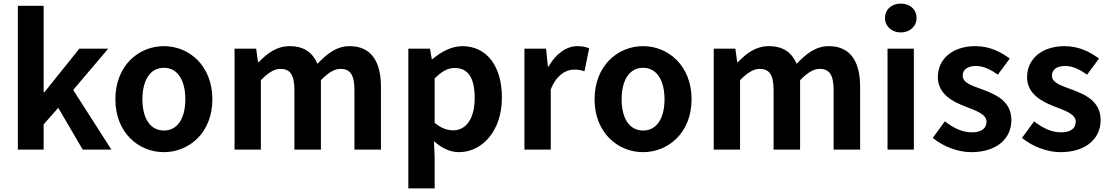

<svg xmlns="http://www.w3.org/2000/svg" viewBox="-20 -830 6158 1065"><path d="M79 0H222V-140L303 -232L439 0H598L386 -331L580 -560H420L226 -318H222V-798H79Z M889 14C1029 14 1158 -94 1158 -279C1158 -466 1029 -574 889 -574C749 -574 620 -466 620 -279C620 -94 749 14 889 14ZM889 -106C813 -106 770 -174 770 -279C770 -385 813 -454 889 -454C965 -454 1008 -385 1008 -279C1008 -174 965 -106 889 -106Z M1281 0H1427V-385C1467 -427 1503 -448 1535 -448C1588 -448 1613 -417 1613 -331V0H1760V-385C1800 -427 1836 -448 1868 -448C1921 -448 1946 -417 1946 -331V0H2093V-349C2093 -490 2038 -574 1919 -574C1846 -574 1792 -530 1741 -476C1714 -538 1667 -574 1587 -574C1514 -574 1462 -534 1415 -485H1411L1401 -560H1281Z M2245 215H2391V45L2387 -47C2430 -8 2477 14 2526 14C2649 14 2764 -97 2764 -289C2764 -461 2682 -574 2544 -574C2484 -574 2426 -542 2379 -502H2375L2365 -560H2245ZM2493 -107C2463 -107 2427 -118 2391 -149V-395C2430 -434 2464 -453 2502 -453C2579 -453 2613 -394 2613 -287C2613 -165 2561 -107 2493 -107Z M2889 0H3035V-334C3067 -415 3120 -444 3164 -444C3187 -444 3203 -441 3222 -435L3248 -562C3231 -569 3213 -574 3182 -574C3124 -574 3064 -534 3023 -461H3019L3009 -560H2889Z M3547 14C3687 14 3816 -94 3816 -279C3816 -466 3687 -574 3547 -574C3407 -574 3278 -466 3278 -279C3278 -94 3407 14 3547 14ZM3547 -106C3471 -106 3428 -174 3428 -279C3428 -385 3471 -454 3547 -454C3623 -454 3666 -385 3666 -279C3666 -174 3623 -106 3547 -106Z M3939 0H4085V-385C4125 -427 4161 -448 4193 -448C4246 -448 4271 -417 4271 -331V0H4418V-385C4458 -427 4494 -448 4526 -448C4579 -448 4604 -417 4604 -331V0H4751V-349C4751 -490 4696 -574 4577 -574C4504 -574 4450 -530 4399 -476C4372 -538 4325 -574 4245 -574C4172 -574 4120 -534 4073 -485H4069L4059 -560H3939Z M4903 0H5049V-560H4903ZM4977 -650C5027 -650 5064 -684 5064 -730C5064 -778 5027 -810 4977 -810C4926 -810 4889 -778 4889 -730C4889 -684 4926 -650 4977 -650Z M5367 14C5513 14 5590 -65 5590 -163C5590 -267 5508 -304 5434 -332C5375 -354 5320 -369 5320 -410C5320 -442 5344 -464 5394 -464C5436 -464 5475 -444 5515 -416L5581 -505C5534 -540 5472 -574 5390 -574C5264 -574 5182 -503 5182 -402C5182 -309 5264 -266 5335 -239C5394 -216 5452 -197 5452 -155C5452 -120 5427 -96 5371 -96C5319 -96 5271 -118 5221 -157L5154 -65C5209 -19 5292 14 5367 14Z M5862 14C6008 14 6085 -65 6085 -163C6085 -267 6003 -304 5929 -332C5870 -354 5815 -369 5815 -410C5815 -442 5839 -464 5889 -464C5931 -464 5970 -444 6010 -416L6076 -505C6029 -540 5967 -574 5885 -574C5759 -574 5677 -503 5677 -402C5677 -309 5759 -266 5830 -239C5889 -216 5947 -197 5947 -155C5947 -120 5922 -96 5866 -96C5814 -96 5766 -118 5716 -157L5649 -65C5704 -19 5787 14 5862 14Z"/></svg>

Font: Source Han Sans Old Style Bold
Style: Regular
Weight: 700
Designer: Ryoko NISHIZUKA (kana & ideographs); Paul D. Hunt (Latin, Greek & Cyrillic); Wenlong ZHANG (bopomofo); Sandoll Communica
Foundry: Adobe Systems Incorporated
Version: Version 1.004;PS 1.004;hotconv 1.0.81;makeotf.lib2.5.63406